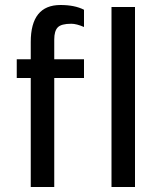

<svg xmlns="http://www.w3.org/2000/svg" viewBox="-20 -748 647 768"><path d="M316 -709V-640Q286 -653 265 -653Q225 -653 211 -638.5Q197 -624 197 -590V-511H316V-436H197V0H103V-436H47V-511H103V-580Q103 -728 222 -728Q279 -728 316 -709ZM520 0H426V-720H520Z"/></svg>

Font: Chivo
Style: Regular
Weight: 400
Designer: Hector Gatti
Foundry: Omnibus-Type
Version: Version 1.003